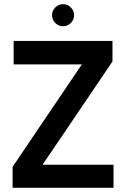

<svg xmlns="http://www.w3.org/2000/svg" viewBox="-20 -895 601 915"><path d="M521 0H40V-100L370 -588H45V-700H516V-602L183 -110H521ZM280 -770Q259 -770 243.5 -785.5Q228 -801 228 -823Q228 -844 243.5 -859.5Q259 -875 280 -875Q302 -875 317.5 -859.5Q333 -844 333 -823Q333 -801 317.5 -785.5Q302 -770 280 -770Z"/></svg>

Font: Kulim Park
Style: Bold
Weight: 700
Designer: Noponies / Dale Sattler
Foundry: Noponies
Version: Version 1.000; ttfautohint (v1.8.3)